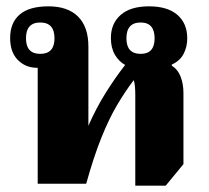

<svg xmlns="http://www.w3.org/2000/svg" viewBox="-20 -580 661 606"><path d="M407 6V-280Q407 -293 406 -306Q405 -319 402 -327Q374 -290 349 -247.5Q324 -205 300 -145.5Q276 -86 252 0H99V-366H97Q61 -366 36.5 -390.5Q12 -415 12 -460Q12 -508 42 -534Q72 -560 133 -560Q194 -560 226.5 -527.5Q259 -495 259 -433V-183Q283 -238 313 -286Q343 -334 375 -375Q355 -386 342.5 -407.5Q330 -429 330 -460Q330 -506 361 -533Q392 -560 450 -560Q509 -560 540 -533Q571 -506 571 -459Q571 -432 559.5 -410Q548 -388 522 -376V-373Q542 -360 550.5 -337Q559 -314 559 -287V-62L503 6ZM107 -410Q152 -410 152 -459Q152 -509 107 -509Q62 -509 62 -459Q62 -410 107 -410ZM424 -410Q468 -410 468 -459Q468 -509 424 -509Q379 -509 379 -459Q379 -410 424 -410Z"/></svg>

Font: Noto Serif Thai SemiCondensed ExtraBold
Style: Regular
Weight: 800
Width: 4
Designer: Monotype Design Team
Foundry: Monotype Imaging Inc.
Version: Version 2.002; ttfautohint (v1.8.4.7-5d5b)